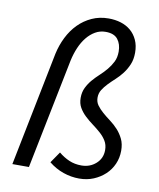

<svg xmlns="http://www.w3.org/2000/svg" viewBox="-83 -790 721 868"><g transform="rotate(10 277.5 -356.0)"><path d="M339 12Q302 12 266 -0.5Q230 -13 199 -38L234 -89Q257 -70 282.5 -59Q308 -48 339 -48Q378 -48 405.5 -72.5Q433 -97 433 -135Q433 -159 422 -177Q411 -195 394 -210Q377 -225 358 -239Q339 -253 322 -269Q305 -285 294 -304Q283 -323 283 -349Q283 -375 293 -395.5Q303 -416 317.5 -433Q332 -450 349.5 -466Q367 -482 381.5 -499.5Q396 -517 406 -537Q416 -557 416 -584Q416 -618 399 -640Q382 -662 343 -662Q317 -662 295.5 -649.5Q274 -637 257 -616Q240 -595 228 -567Q216 -539 209 -507L107 0H31L136 -525Q145 -566 163 -602Q181 -638 207.5 -665Q234 -692 269 -708Q304 -724 346 -724Q376 -724 402 -716Q428 -708 447.5 -691.5Q467 -675 478.5 -650Q490 -625 490 -592Q490 -561 480 -537.5Q470 -514 455.5 -495Q441 -476 424 -460.5Q407 -445 392.5 -430Q378 -415 368 -399Q358 -383 358 -363Q358 -343 369 -328Q380 -313 396 -299Q412 -285 431.5 -270.5Q451 -256 467 -238.5Q483 -221 494 -198.5Q505 -176 505 -145Q505 -112 492.5 -83.5Q480 -55 457.5 -34Q435 -13 405 -0.5Q375 12 339 12Z"/></g></svg>

Font: TypoPRO Source Sans Pro
Style: Italic
Weight: 400
Italic angle: -11°
Designer: Paul D. Hunt
Foundry: Adobe Systems Incorporated
Version: Version 1.075;PS 2.000;hotconv 1.0.86;makeotf.lib2.5.63406